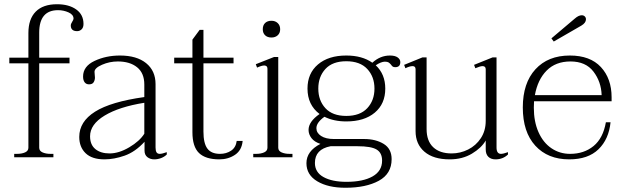

<svg xmlns="http://www.w3.org/2000/svg" viewBox="-20 -742 2937 906"><path d="M374 -629Q374 -612 365 -603.5Q356 -595 344 -595Q314 -595 314 -622Q314 -629 320.5 -639Q327 -649 327 -654Q327 -673 303.5 -683.5Q280 -694 254 -694Q165 -694 165 -588V-470H308V-443H165V-45Q165 -30 180.5 -23Q196 -16 218 -16H232V0H47V-16H60Q83 -16 98.5 -23Q114 -30 114 -45V-443H24V-470H114V-586Q114 -652 148.5 -687Q183 -722 249 -722Q305 -722 339.5 -697.5Q374 -673 374 -629Z M354 -96Q354 -168 428.5 -215Q503 -262 661 -284V-343Q661 -397 627 -424.5Q593 -452 536 -452Q497 -452 461.5 -436.5Q426 -421 426 -403Q426 -397 427 -389.5Q428 -382 428 -376Q428 -364 422 -354Q416 -344 400 -344Q387 -344 379.5 -353.5Q372 -363 372 -381Q372 -429 426 -454.5Q480 -480 546 -480Q625 -480 669.5 -444Q714 -408 714 -345V-46Q714 -31 718.5 -23.5Q723 -16 734 -16Q745 -16 767 -24V-13Q756 -2 740 4Q724 10 708 10Q689 10 675.5 -0.5Q662 -11 662 -31V-73Q618 -25 568 -7.5Q518 10 473 10Q414 10 384 -19Q354 -48 354 -96ZM661 -111V-257Q542 -238 473.5 -196.5Q405 -155 405 -99Q405 -59 430 -38.5Q455 -18 497 -18Q541 -18 590 -47Q639 -76 661 -111Z M1125 -77Q1121 -33 1089 -11.5Q1057 10 1015 10Q950 10 919 -20Q888 -50 888 -118V-443H802V-470H888V-555L922 -601H940V-470H1082V-443H940V-121Q940 -66 958.5 -41Q977 -16 1018 -16Q1048 -16 1070.5 -31Q1093 -46 1097 -77Z M1220 -604Q1220 -623 1231 -633.5Q1242 -644 1261 -644Q1279 -644 1290.5 -633Q1302 -622 1302 -604Q1302 -586 1290.5 -575.5Q1279 -565 1261 -565Q1242 -565 1231 -575.5Q1220 -586 1220 -604ZM1175 -16H1189Q1211 -16 1226.5 -23Q1242 -30 1242 -45V-418Q1242 -426 1237.5 -429.5Q1233 -433 1227 -433Q1215 -433 1193 -423L1187 -439L1273 -473H1293V-45Q1293 -30 1308.5 -23Q1324 -16 1346 -16H1360V0H1175Z M1869 -449Q1869 -425 1845 -425Q1837 -425 1833 -428Q1829 -431 1825 -437Q1819 -444 1813.5 -447.5Q1808 -451 1796 -451Q1779 -451 1753 -434Q1798 -392 1798 -324Q1798 -252 1748.5 -210.5Q1699 -169 1614 -169Q1555 -169 1511 -191Q1473 -164 1473 -137Q1473 -115 1495 -100.5Q1517 -86 1556 -86H1699Q1753 -86 1790.5 -63Q1828 -40 1828 9Q1828 78 1767.5 111Q1707 144 1610 144Q1528 144 1477 113.5Q1426 83 1426 28Q1426 -29 1492 -63Q1464 -72 1450 -90Q1436 -108 1436 -129Q1436 -168 1488 -204Q1431 -247 1431 -324Q1431 -396 1480.5 -438Q1530 -480 1614 -480Q1689 -480 1737 -446Q1774 -480 1820 -480Q1844 -480 1856.5 -471Q1869 -462 1869 -449ZM1747 -324Q1747 -380 1713 -416.5Q1679 -453 1614 -453Q1549 -453 1515.5 -416.5Q1482 -380 1482 -324Q1482 -268 1515.5 -231.5Q1549 -195 1614 -195Q1679 -195 1713 -231.5Q1747 -268 1747 -324ZM1540 -52Q1466 -38 1466 27Q1466 71 1506.5 93.5Q1547 116 1615 116Q1693 116 1738 90.5Q1783 65 1783 16Q1783 -21 1757 -36.5Q1731 -52 1667 -52Z M2377 -24V-13Q2353 10 2318 10Q2297 10 2284.5 -2Q2272 -14 2272 -37V-79Q2252 -44 2207 -17Q2162 10 2102 10Q2025 10 1983 -26Q1941 -62 1941 -123V-415Q1941 -430 1927 -430Q1913 -430 1893 -420L1887 -436L1973 -471H1993V-133Q1993 -77 2024 -47.5Q2055 -18 2111 -18Q2152 -18 2189 -36.5Q2226 -55 2249 -90Q2272 -125 2272 -172V-415Q2272 -430 2257 -430Q2246 -430 2223 -420L2217 -436L2304 -471H2323V-46Q2323 -16 2344 -16Q2355 -16 2377 -24Z M2593 -546 2582 -561 2692 -654Q2710 -670 2725 -670Q2734 -670 2739.5 -664.5Q2745 -659 2745 -651Q2745 -634 2723 -621ZM2500 -264Q2499 -254 2499 -234Q2499 -168 2521 -118.5Q2543 -69 2582 -42.5Q2621 -16 2670 -16Q2736 -16 2781 -53Q2826 -90 2839 -165H2861Q2853 -85 2804 -37.5Q2755 10 2666 10Q2565 10 2506 -54.5Q2447 -119 2447 -235Q2447 -350 2506.5 -415Q2566 -480 2669 -480Q2765 -480 2815.5 -425.5Q2866 -371 2866 -283V-264ZM2504 -293H2819Q2817 -356 2780.5 -404Q2744 -452 2672 -452Q2602 -452 2559.5 -409Q2517 -366 2504 -293Z"/></svg>

Font: Taviraj ExtraLight
Style: Regular
Weight: 275
Designer: Katatrad Team
Foundry: CadsonDemak
Version: Version 1.001